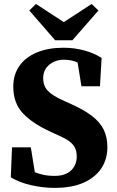

<svg xmlns="http://www.w3.org/2000/svg" viewBox="-20 -912 581 951"><path d="M158.2 -892.3 339.4 -774.1H252.5L433.8 -892.3L467.6 -860L338.7 -712.7H253.2L125.1 -860ZM250.5 -40.8Q304.2 -40.8 332.2 -68.1Q360.1 -95.4 360.1 -136.1Q360.1 -162.6 351 -180.6Q341.8 -198.6 323 -212.4Q304.1 -226.2 273.8 -239.5L231.5 -258.9Q143.2 -299 94.5 -349.6Q45.8 -400.2 45.8 -482.7Q45.8 -542.8 76.4 -586Q106.9 -629.2 163 -652.4Q219.1 -675.6 294.3 -675.6Q347.9 -675.6 397.4 -662.2Q447 -648.8 483.3 -624.8L475.1 -484.7H383.4L359 -635.7L439.6 -607V-557Q399.7 -585.8 367.6 -601Q335.5 -616.2 297 -616.2Q254.1 -616.2 224 -591.2Q193.9 -566.2 193.9 -525.3Q193.9 -485.5 217.3 -462Q240.6 -438.5 284.8 -418.3L331.7 -396.8Q395.6 -368.2 435.2 -337.9Q474.8 -307.7 493.3 -270.6Q511.8 -233.5 511.8 -182.9Q511.8 -123.9 482.1 -78.6Q452.3 -33.2 394.2 -7.3Q336.2 18.6 250.6 18.6Q194.6 18.6 135.9 5.6Q77.2 -7.3 33.5 -33.7L39.5 -182.3H132.7L158.7 -20.4L81.4 -44.8V-92.8Q113.2 -75.8 139.5 -64.2Q165.8 -52.6 192.2 -46.7Q218.6 -40.8 250.5 -40.8Z"/></svg>

Font: Adobe Variable Font Prototype
Style: Regular
Weight: 389
Designer: Frank Grießhammer
Foundry: Adobe
Version: Version 1.004;hotconv 1.0.113;makeotfexe 2.5.65598